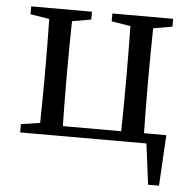

<svg xmlns="http://www.w3.org/2000/svg" viewBox="-50 -569 781 787"><g transform="rotate(5 340.0 -175.5)"><path d="M552.7 -41H644.5L632.8 168H587.9L566.4 0H46.9V-34.2L125 -45.9Q127 -155.3 127 -230.5V-289.1Q127 -362.3 125 -473.6L46.9 -486.3V-518.6H296.9V-486.3L218.8 -472.7Q216.8 -363.3 216.8 -289.1V-230.5Q216.8 -152.3 218.8 -41H459Q460.9 -152.3 460.9 -230.5V-289.1Q460.9 -362.3 459 -473.6L380.9 -486.3V-518.6H630.9V-486.3L552.7 -472.7Q550.8 -363.3 550.8 -289.1V-230.5Q550.8 -152.3 552.7 -41Z"/></g></svg>

Font: GenYoMin TW TTF Medium
Style: Regular
Weight: 500
Version: Version 1.300